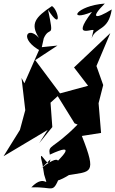

<svg xmlns="http://www.w3.org/2000/svg" viewBox="-20 -805 648 1079"><path d="M200 0 274 -91 264 -228 319 -278 178 -467 303 -549 206 -539 117 -337 101 -367 122 -186 92 -75 0 73 248 -75ZM226 -590C260 -666 287 -575 250 -750C330 -625 309 -749 272 -771C178 -708 148 -671 199 -592C135 -664 83 -586 210 -518ZM263 91C256 166 186 -8 219 120L228 176C256 269 236 163 156 248C284 243 273 287 315 190C258 245 407 159 360 180C490 157 527 179 440 -41L548 -58L534 -225L560 -327L522 -434L600 -619L396 -426L475 -323L298 -275L399 -112L416 -105C274 39 249 5 260 64C423 -12 321 83 271 133C305 154 353 27 212 141ZM495 -590C519 -657 589 -628 608 -752C515 -694 485 -702 569 -785C407 -773 355 -679 497 -738C366 -567 524 -662 504 -629Z"/></svg>

Font: Asimov Silicon
Style: Regular
Weight: 400
Designer: Google
Version: Version 2.000980; 2014